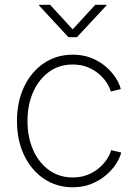

<svg xmlns="http://www.w3.org/2000/svg" viewBox="-20 -772 573 801"><path d="M283.2 9.3Q215.8 9.3 163.1 -26.4Q110.4 -62 80.6 -124.5Q50.8 -187 50.8 -267.1Q50.8 -347.7 80.6 -410.2Q110.4 -472.7 163.1 -508.3Q215.8 -543.9 283.2 -543.9Q326.2 -543.9 360.6 -530.3Q395 -516.6 420.7 -494.6Q446.3 -472.7 462.4 -447.8Q478.5 -422.9 483.9 -400.4L442.4 -390.1Q438 -406.7 425.5 -426.3Q413.1 -445.8 393.1 -463.1Q373 -480.5 345.7 -491.7Q318.4 -502.9 283.2 -502.9Q227.1 -502.9 184.6 -472.2Q142.1 -441.4 118.4 -388.2Q94.7 -335 94.7 -267.1Q94.7 -199.2 118.4 -146Q142.1 -92.8 184.6 -62.3Q227.1 -31.7 283.2 -31.7Q318.4 -31.7 346.2 -43Q374 -54.2 394 -71.8Q414.1 -89.4 426.8 -109.1Q439.5 -128.9 443.8 -145.5L485.8 -135.7Q480 -112.8 463.9 -87.9Q447.8 -63 421.6 -40.8Q395.5 -18.6 360.8 -4.6Q326.2 9.3 283.2 9.3ZM189 -752 283.2 -649.4 377.4 -752H424.3V-749.5L300.8 -616.7H265.6L142.6 -749.5V-752Z"/></svg>

Font: Inter 20pt ExtraLight
Style: Regular
Weight: 250
Version: Version 4.001;git-66647c0bb